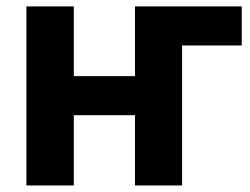

<svg xmlns="http://www.w3.org/2000/svg" viewBox="-20 -565 762 585"><path d="M716.6 -545.5V-426.5H503.9L505 -545.5ZM440 -333.1V-214.1H155.2V-333.1ZM204.9 -545.5V0H60.4V-545.5ZM534.8 -545.5V0H391.3V-545.5Z"/></svg>

Font: InterMG
Style: Bold
Weight: 700
Designer: Rasmus Andersson
Foundry: rsms
Version: Version 3.019;December 26, 2023;FontCreator 15.0.0.2955 64-b